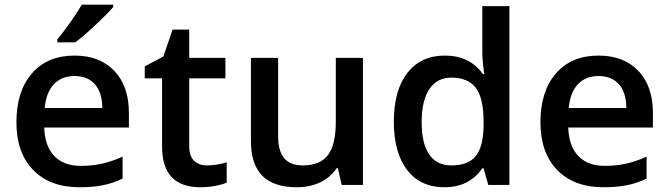

<svg xmlns="http://www.w3.org/2000/svg" viewBox="-20 -786 2843 816"><path d="M317.9 9.8Q191.9 9.8 120.8 -63.7Q49.8 -137.2 49.8 -266.1Q49.8 -398.4 115.7 -474.1Q181.6 -549.8 296.9 -549.8Q403.8 -549.8 465.8 -484.9Q527.8 -419.9 527.8 -306.2V-244.1H168Q170.4 -165.5 210.4 -123.3Q250.5 -81.1 323.2 -81.1Q371.1 -81.1 412.4 -90.1Q453.6 -99.1 501 -120.1V-26.9Q459 -6.8 416 1.5Q373 9.8 317.9 9.8ZM296.9 -462.9Q242.2 -462.9 209.2 -428.2Q176.3 -393.6 169.9 -327.1H415Q414.1 -394 382.8 -428.5Q351.6 -462.9 296.9 -462.9ZM223.6 -606V-618.2Q251.5 -652.3 281 -694.3Q310.5 -736.3 327.6 -766.1H460.9V-755.9Q435.5 -726.1 385 -679Q334.5 -631.8 299.8 -606Z M859.4 -83Q901.4 -83 943.4 -96.2V-9.8Q924.3 -1.5 894.3 4.2Q864.3 9.8 832 9.8Q668.9 9.8 668.9 -162.1V-453.1H595.2V-503.9L674.3 -545.9L713.4 -660.2H784.2V-540H938V-453.1H784.2V-164.1Q784.2 -122.6 804.9 -102.8Q825.7 -83 859.4 -83Z M1432.1 0 1416 -70.8H1410.2Q1386.2 -33.2 1342 -11.7Q1297.9 9.8 1241.2 9.8Q1143.1 9.8 1094.7 -39.1Q1046.4 -87.9 1046.4 -187V-540H1162.1V-207Q1162.1 -145 1187.5 -114Q1212.9 -83 1267.1 -83Q1339.4 -83 1373.3 -126.2Q1407.2 -169.4 1407.2 -271V-540H1522.5V0Z M1868.2 9.8Q1767.1 9.8 1710.4 -63.5Q1653.8 -136.7 1653.8 -269Q1653.8 -401.9 1711.2 -475.8Q1768.6 -549.8 1870.1 -549.8Q1976.6 -549.8 2032.2 -471.2H2038.1Q2029.8 -529.3 2029.8 -563V-759.8H2145V0H2055.2L2035.2 -70.8H2029.8Q1974.6 9.8 1868.2 9.8ZM1898.9 -83Q1969.7 -83 2002 -122.8Q2034.2 -162.6 2035.2 -252V-268.1Q2035.2 -370.1 2002 -413.1Q1968.8 -456.1 1897.9 -456.1Q1837.4 -456.1 1804.7 -407Q1772 -357.9 1772 -267.1Q1772 -177.2 1803.7 -130.1Q1835.4 -83 1898.9 -83Z M2544.9 9.8Q2418.9 9.8 2347.9 -63.7Q2276.9 -137.2 2276.9 -266.1Q2276.9 -398.4 2342.8 -474.1Q2408.7 -549.8 2523.9 -549.8Q2630.9 -549.8 2692.9 -484.9Q2754.9 -419.9 2754.9 -306.2V-244.1H2395Q2397.5 -165.5 2437.5 -123.3Q2477.5 -81.1 2550.3 -81.1Q2598.1 -81.1 2639.4 -90.1Q2680.7 -99.1 2728 -120.1V-26.9Q2686 -6.8 2643.1 1.5Q2600.1 9.8 2544.9 9.8ZM2523.9 -462.9Q2469.2 -462.9 2436.3 -428.2Q2403.3 -393.6 2397 -327.1H2642.1Q2641.1 -394 2609.9 -428.5Q2578.6 -462.9 2523.9 -462.9Z"/></svg>

Font: f0_58770          
Style: Regular
Weight: 600
Foundry: Ascender Corporation
Version: Version 1.10